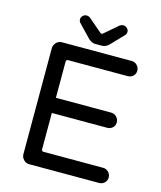

<svg xmlns="http://www.w3.org/2000/svg" viewBox="-125 -977 873 1040"><g transform="rotate(15 311.5 -457.5)"><path d="M315 -750Q294 -750 275 -769L209 -838Q201 -846 201 -857Q200 -868 209.5 -877.5Q219 -887 231 -887Q241 -887 250 -881L326 -816Q334 -808 342 -816L418 -881Q427 -887 437 -887Q449 -887 458.5 -877.5Q468 -868 467 -857Q467 -846 459 -838L393 -769Q374 -750 353 -750ZM139 -28Q120 -28 107 -41.5Q94 -55 94 -73V-666Q94 -684 107 -698Q120 -712 139 -712H530Q548 -712 560.5 -699Q573 -686 573 -669Q573 -650 560.5 -638.5Q548 -627 530 -627H196Q185 -627 185 -615V-413H495Q513 -413 525.5 -400Q538 -387 538 -370Q538 -351 525.5 -339.5Q513 -328 495 -328H185V-125Q185 -113 196 -113H530Q548 -113 560.5 -100Q573 -87 573 -70Q573 -52 560.5 -40Q548 -28 530 -28Z"/></g></svg>

Font: Huninn
Style: Regular
Weight: 400
Designer: justfont
Foundry: justfont
Version: Version 1.003